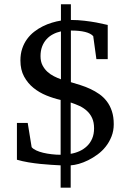

<svg xmlns="http://www.w3.org/2000/svg" viewBox="-20 -763 603 886"><path d="M414.1 -170.9Q414.1 -198.2 405.3 -217.8Q396.5 -237.3 381.3 -251.2Q366.2 -265.1 346.7 -274.2Q327.1 -283.2 306.2 -290V-53.2Q327.1 -56.6 346.7 -65.4Q366.2 -74.2 381.3 -88.6Q396.5 -103 405.3 -123.5Q414.1 -144 414.1 -170.9ZM261.2 -618.2Q241.2 -613.8 224.1 -604.7Q207 -595.7 194.3 -581.5Q181.6 -567.4 174.3 -548.1Q167 -528.8 167 -503.9Q167 -479.5 176 -461.9Q185.1 -444.3 198.7 -431.9Q212.4 -419.4 229 -411.1Q245.6 -402.8 261.2 -397ZM504.9 -189.9Q504.9 -159.2 494.6 -133.3Q484.4 -107.4 468 -86.7Q451.7 -65.9 430.4 -50.3Q409.2 -34.7 387 -23.7Q364.7 -12.7 343.8 -6.8Q322.8 -1 306.2 0V103H259.8V0Q241.2 -1 216.8 -2.4Q192.4 -3.9 165.8 -6.6Q139.2 -9.3 111.3 -13.9Q83.5 -18.6 58.1 -25.9V-195.8H107.9L126 -84Q132.8 -75.7 146.7 -69.1Q160.6 -62.5 179 -58.1Q197.3 -53.7 218.3 -51.3Q239.3 -48.8 259.8 -48.8V-301.8Q227.1 -309.1 194.1 -322.5Q161.1 -335.9 134.5 -357.4Q107.9 -378.9 91.1 -409.9Q74.2 -440.9 74.2 -483.9Q74.2 -514.2 82.5 -538.8Q90.8 -563.5 105 -582.8Q119.1 -602.1 137.9 -616.7Q156.7 -631.3 177.5 -641.6Q198.2 -651.9 220 -658.4Q241.7 -665 261.2 -668V-743.2H307.1V-670.9Q339.4 -670.9 369.9 -667.2Q400.4 -663.6 424.3 -659.2Q452.1 -653.8 477.1 -647.9V-490.2H424.8L410.2 -596.2Q386.7 -622.1 307.1 -622.1V-383.8Q328.6 -377.4 351.8 -370.1Q375 -362.8 397 -352.5Q418.9 -342.3 438.5 -328.6Q458 -314.9 472.9 -295.4Q487.8 -275.9 496.3 -250Q504.9 -224.1 504.9 -189.9Z"/></svg>

Font: Charis SIL Viet
Style: Regular
Weight: 400
Foundry: SIL International
Version: Version 5.000